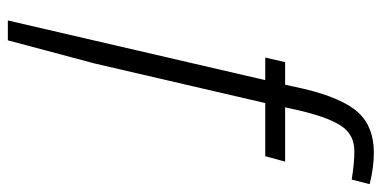

<svg xmlns="http://www.w3.org/2000/svg" viewBox="-268 -504 997 502"><g transform="rotate(90 231.0 -253.5)"><path d="M190 -448H131L143 -500H202L213 -550Q237 -650 274.5 -691Q312 -732 380 -732Q418 -732 462 -721L450 -674Q408 -681 376 -681Q335 -681 312.5 -650.5Q290 -620 272 -548L261 -500H403L389 -448H250L146 0L86 225H34Z"/></g></svg>

Font: Cairo Light
Style: Italic
Weight: 300
Italic angle: -13°
Designer: Mohamed Gaber, Accademia di Belle Arti di Urbino and others
Foundry: Kief Type Foundry, Accademia di Belle Arti di Urbino and others
Version: Version 3.011